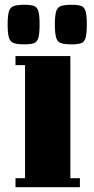

<svg xmlns="http://www.w3.org/2000/svg" viewBox="-20 -785 395 805"><path d="M315 0H45V-38H85V-512H45V-550H275V-38H315ZM146 -682Q146 -645 141 -627Q136 -609 122.5 -604Q109 -599 83 -599Q54 -599 38.5 -604Q23 -609 17.5 -627Q12 -645 12 -682Q12 -720 17.5 -737.5Q23 -755 38.5 -760Q54 -765 83 -765Q109 -765 122.5 -760Q136 -755 141 -737.5Q146 -720 146 -682ZM344 -682Q344 -645 339 -627Q334 -609 320.5 -604Q307 -599 281 -599Q252 -599 236.5 -604Q221 -609 215.5 -627Q210 -645 210 -682Q210 -720 215.5 -737.5Q221 -755 236.5 -760Q252 -765 281 -765Q307 -765 320.5 -760Q334 -755 339 -737.5Q344 -720 344 -682Z"/></svg>

Font: Unlock
Style: Regular
Weight: 400
Designer: Eduardo Rodriguez Tunni
Foundry: Eduardo Rodriguez Tunni
Version: Version 1.003; ttfautohint (v1.8.4.7-5d5b);gftools[0.9.23]